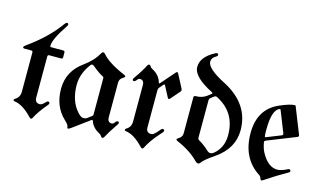

<svg xmlns="http://www.w3.org/2000/svg" viewBox="-85 -966 2078 1235"><g transform="rotate(15 954.0 -348.5)"><path d="M24.9 -436Q155.8 -528.8 230.5 -633.8Q238.8 -645.5 246.1 -645.5Q255.4 -645.5 255.4 -635.7Q255.4 -630.4 248 -620.6Q179.7 -520 179.7 -474.6Q179.7 -467.8 187 -467.8H267.6Q278.3 -467.8 278.3 -457V-425.3Q278.3 -414.6 267.6 -414.6H189Q178.2 -414.6 178.2 -403.8V-129.9Q178.2 -94.7 211.9 -94.7Q224.6 -94.7 247.1 -118.7Q253.4 -125.5 258.3 -125.5Q269.5 -125.5 269.5 -115.2Q269.5 -110.8 263.7 -104Q212.9 -44.4 189 2.9Q185.5 9.8 180.2 9.8Q174.8 9.8 168.5 2.9Q106 -64 49.8 -70.8Q41.5 -71.8 41.5 -77.6Q41.5 -83.5 46.9 -86.4Q79.1 -104 79.1 -142.6V-403.8Q79.1 -414.6 69.3 -414.6H25.9Q13.2 -414.6 13.2 -421.1Q13.2 -427.7 24.9 -436Z M417 -415Q477.1 -458 509.3 -515.1Q513.7 -522.9 520.3 -522.9Q526.9 -522.9 533.7 -514.6Q574.2 -466.3 686 -418.5Q696.3 -414.1 696.3 -408.9Q696.3 -403.8 684.1 -397Q661.6 -384.3 661.6 -358.4V-128.4Q661.6 -94.7 689.9 -94.7Q699.7 -94.7 708 -106.4Q716.3 -118.2 724.6 -118.2Q733.4 -118.2 733.4 -108.4Q733.4 -104 725.6 -93.3Q685.5 -34.7 667 1Q662.6 9.8 655.5 9.8Q648.4 9.8 644.5 1.5Q640.6 -6.8 628.9 -12.7Q583 -36.1 568.4 -80.1Q566.9 -84.5 564 -84.5Q561 -84.5 557.1 -81.5L444.3 1.5Q433.1 9.8 427 9.8Q420.9 9.8 420.9 1Q420.9 -12.7 394 -37.6Q317.4 -109.4 317.4 -226.6Q317.4 -343.8 417 -415ZM408.2 -277.8Q408.2 -168.9 467.3 -104.5Q488.8 -81.1 503.9 -81.1Q519 -81.1 528.3 -87.9L557.1 -109.4Q562.5 -113.3 562.5 -119.6V-363.3Q562.5 -369.1 556.6 -372.1Q524.9 -388.2 483.9 -422.9Q477.5 -428.2 471.7 -428.2Q465.8 -428.2 460.9 -421.9Q408.2 -352.5 408.2 -277.8Z M748 -404.8Q748 -409.2 755.9 -419.9Q793 -471.7 814.5 -514.2Q818.8 -522.9 825.9 -522.9Q833 -522.9 836.9 -514.6Q840.8 -506.3 852.5 -500.5Q901.4 -475.6 914.6 -428.2Q916 -422.9 918.5 -422.9Q920.9 -422.9 923.8 -426.3L1003.9 -518.1Q1008.3 -522.9 1012.2 -522.9Q1016.1 -522.9 1019.5 -516.6L1065.9 -428.2Q1068.8 -422.9 1068.8 -417.5Q1068.8 -412.1 1064.5 -407.2L1011.7 -346.7Q1007.3 -341.8 1003.4 -341.8Q999.5 -341.8 996.1 -348.1L958 -420.4Q955.6 -424.8 952.9 -424.8Q950.2 -424.8 947.3 -421.4L927.2 -398.4Q918.9 -389.2 918.9 -377.4V-129.9Q918.9 -94.7 952.6 -94.7Q966.8 -94.7 987.8 -118.7L1005.9 -139.2Q1011.7 -146 1017.1 -146Q1028.3 -146 1028.3 -135.3Q1028.3 -131.3 1022.5 -124.5L1004.4 -104Q954.6 -47.9 929.7 2.9Q926.3 9.8 920.9 9.8Q915.5 9.8 909.2 2.9Q846.7 -64 790.5 -70.8Q782.2 -71.8 782.2 -77.6Q782.2 -83.5 787.6 -86.4Q819.8 -104 819.8 -142.6V-384.8Q819.8 -418.5 792 -418.5Q782.2 -418.5 773.9 -406.7Q765.6 -395 756.8 -395Q748 -395 748 -404.8Z M1131.3 -116.2Q1153.8 -128.9 1153.8 -154.8V-392.1Q1153.8 -404.3 1164.6 -404.3Q1208.5 -404.3 1237.8 -426.3L1261.2 -444.3Q1265.6 -447.8 1265.6 -450.4Q1265.6 -453.1 1260.3 -456.1Q1127.4 -522.9 1127.4 -589.4Q1127.4 -655.8 1215.3 -702.6Q1223.6 -707 1228 -707Q1237.3 -707 1237.3 -696.3Q1237.3 -689.5 1226.1 -683.6Q1199.2 -668.9 1199.2 -643.6Q1199.2 -597.7 1320.8 -535.6Q1502.4 -442.4 1502.4 -267.1Q1502.4 -145.5 1388.7 -66.9Q1321.8 -21 1309.6 -2.4Q1301.8 9.8 1292.5 9.8Q1283.2 9.8 1275.4 1.5Q1220.2 -55.7 1129.4 -94.7Q1119.1 -99.1 1119.1 -104Q1119.1 -108.9 1131.3 -116.2ZM1252.9 -151.9Q1252.9 -141.1 1261.7 -135.7Q1296.4 -116.7 1329.6 -85Q1340.3 -74.7 1351.6 -74.7Q1362.8 -74.7 1375 -84.5Q1433.1 -132.3 1433.1 -215.8Q1433.1 -366.7 1301.3 -434.1Q1296.9 -436.5 1292 -436.5Q1287.1 -436.5 1282.7 -433.1L1262.2 -417.5Q1252.9 -410.6 1252.9 -398.4Z M1568.8 -267.1Q1568.8 -427.2 1699.2 -483.9Q1767.6 -513.7 1798.8 -513.7Q1802.2 -513.7 1803.7 -510.3L1873 -335.9Q1874.5 -333 1874.5 -330.1Q1874.5 -323.7 1866.2 -320.3L1675.8 -244.6Q1667 -241.2 1667 -234.9Q1667 -232.4 1667.5 -230Q1673.8 -193.4 1687.5 -167.5Q1732.4 -83.5 1794.9 -83.5Q1820.3 -83.5 1859.4 -103Q1866.2 -106.4 1869.1 -106.4Q1879.4 -106.4 1879.4 -94.7Q1879.4 -89.4 1870.6 -84.5Q1798.3 -43.9 1728.5 3.4Q1719.2 9.8 1713.9 9.8Q1708.5 9.8 1705.3 -2Q1702.1 -13.7 1690.9 -21Q1568.8 -100.1 1568.8 -267.1ZM1661.1 -314Q1661.1 -280.8 1663.1 -270Q1664.1 -265.6 1666.7 -265.6Q1669.4 -265.6 1672.9 -267.1L1767.6 -304.7Q1774.4 -307.6 1774.4 -313.5Q1774.4 -315.9 1772.9 -319.3L1717.3 -459.5Q1715.3 -464.4 1712.6 -464.4Q1710 -464.4 1709 -463.9Q1661.1 -445.8 1661.1 -314Z"/></g></svg>

Font: UnifrakturMaguntia18
Style: Book
Weight: 400
Designer: j. 'mach' wust, Gerrit Ansmann, Georg Duffner, based on a font by Peter Wiegel, original typeface by Carl Albert Fahrenw
Version: Version 2017-03-19